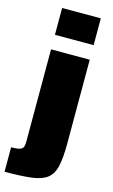

<svg xmlns="http://www.w3.org/2000/svg" viewBox="-169 -795 615 1045"><g transform="rotate(15 139.0 -272.0)"><path d="M44 -592V-743H262V-592ZM-28 199V61Q7 61 22 55.5Q37 50 40.5 38.5Q44 27 44 10V-510H262V-37Q262 44 251 91.5Q240 139 209.5 162Q179 185 121.5 192Q64 199 -28 199Z"/></g></svg>

Font: Saira Thin Black
Style: Regular
Weight: 900
Version: Version 1.101